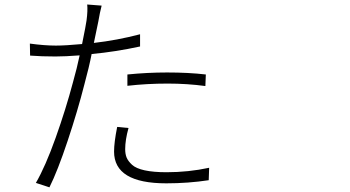

<svg xmlns="http://www.w3.org/2000/svg" viewBox="-20 -802 1540 844"><path d="M540 -424.8V-474.6Q627.9 -483.4 714.8 -483.4Q808.6 -483.4 884.8 -474.6L882.8 -423.8Q802.7 -434.6 717.8 -434.6Q625 -434.6 540 -424.8ZM595.7 -651.4V-597.7Q487.3 -574.2 382.8 -564.5Q372.1 -508.8 350.6 -429.7Q321.3 -314.5 277.3 -182.6Q233.4 -50.8 197.3 21.5L137.7 2Q179.7 -70.3 224.6 -196.3Q269.5 -322.3 300.8 -440.4Q318.4 -502.9 330.1 -558.6Q266.6 -553.7 223.6 -553.7Q162.1 -553.7 112.3 -557.6L111.3 -610.4Q175.8 -601.6 225.6 -601.6Q267.6 -601.6 340.8 -608.4Q358.4 -695.3 360.4 -711.9Q366.2 -755.9 363.3 -782.2L426.8 -777.3Q418.9 -747.1 412.1 -707Q398.4 -641.6 392.6 -613.3Q495.1 -625 595.7 -651.4ZM495.1 -244.1 544.9 -239.3Q530.3 -186.5 530.3 -146.5Q530.3 -125 536.6 -109.4Q543 -93.8 560.5 -77.6Q578.1 -61.5 616.2 -53.2Q654.3 -44.9 711.9 -44.9Q808.6 -44.9 899.4 -64.5L897.5 -9.8Q806.6 3.9 710.9 3.9Q481.4 3.9 481.4 -135.7Q481.4 -175.8 495.1 -244.1Z"/></svg>

Font: Bpmf Zihi Sans Light
Style: Light
Weight: 300
Foundry: But Ko
Version: Version 1.320